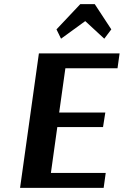

<svg xmlns="http://www.w3.org/2000/svg" viewBox="-20 -908 598 928"><path d="M518 -766 484 -721 392 -806 275 -721 253 -766 368 -888H438ZM481 0H77L168 -650H558L548 -578H296L266 -364H489L478 -294H257L226 -72H491Z"/></svg>

Font: Arsenal
Style: Bold Italic
Weight: 700
Italic angle: -9.10001°
Designer: Andrij Shevchenko
Foundry: Stairsfor
Version: Version 2.001;PS 002.001;hotconv 1.0.88;makeotf.lib2.5.64775